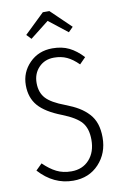

<svg xmlns="http://www.w3.org/2000/svg" viewBox="-98 -947 640 1013"><g transform="rotate(-10 222.0 -440.5)"><path d="M123 -764.2 99.1 -789.1 206.1 -892.1H241.2L348.1 -789.1L323.2 -764.2L223.1 -842.8ZM222.2 -695.8Q273.4 -695.8 311.5 -677Q349.6 -658.2 384.8 -620.1L352.1 -586.9Q320.8 -618.2 290.5 -632.1Q260.3 -646 222.2 -646Q172.4 -646 140.6 -613Q108.9 -580.1 108.9 -529.8Q108.9 -479 137.2 -447.8Q165.5 -416.5 238.8 -389.2Q279.8 -373.5 308.3 -356.2Q336.9 -338.9 358.9 -315.2Q380.9 -291.5 391.4 -259.8Q401.9 -228 401.9 -187Q401.9 -103 348.9 -45.9Q295.9 11.2 210.9 11.2Q106 11.2 27.8 -75.2L61 -107.9Q95.7 -73.7 130.4 -56.4Q165 -39.1 210 -39.1Q269.5 -39.1 305.7 -79.3Q341.8 -119.6 341.8 -185.1Q341.8 -244.6 314 -278.1Q286.1 -311.5 211.9 -340.8Q126 -374 88.4 -417.5Q50.8 -460.9 50.8 -527.8Q50.8 -597.2 99.4 -646.5Q147.9 -695.8 222.2 -695.8Z"/></g></svg>

Font: Fira Sans Compressed Light
Style: Regular
Weight: 300
Width: 1
Designer: Carrois Corporate & Edenspiekermann AG
Foundry: Carrois Corporate GbR & Edenspiekermann AG
Version: Version 4.203;PS 004.203;hotconv 1.0.88;makeotf.lib2.5.64775